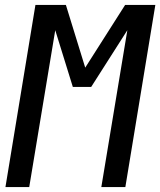

<svg xmlns="http://www.w3.org/2000/svg" viewBox="-20 -755 647 775"><path d="M2 0 123 -735H246L324 -482L485 -735H607L486 0H389L494 -633L348 -404H274L203 -633L98 0Z"/></svg>

Font: Iosevka SS04 Md Ex Obl
Style: Regular
Weight: 500
Width: 7
Italic angle: -9°
Monospace: yes
Designer: Belleve Invis
Foundry: Belleve Invis
Version: Version 19.0.0; ttfautohint (v1.8.4)